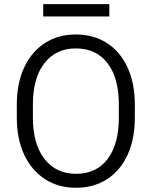

<svg xmlns="http://www.w3.org/2000/svg" viewBox="-20 -885 723 915"><path d="M622.6 -385.7V-325.2Q622.6 -222.2 587.9 -147Q553.2 -71.8 490.2 -31Q427.2 9.8 341.8 9.8Q258.3 9.8 194.8 -31Q131.3 -71.8 95.7 -147Q60.1 -222.2 60.1 -325.2V-385.7Q60.1 -488.8 95.5 -564Q130.9 -639.2 194.1 -679.9Q257.3 -720.7 340.8 -720.7Q426.3 -720.7 489.5 -679.9Q552.7 -639.2 587.6 -564Q622.6 -488.8 622.6 -385.7ZM546.4 -325.2V-386.7Q546.4 -513.2 492.4 -583.7Q438.5 -654.3 340.8 -654.3Q246.6 -654.3 191.7 -583.7Q136.7 -513.2 136.7 -386.7V-325.2Q136.7 -198.2 192.1 -127.4Q247.6 -56.6 341.8 -56.6Q439.5 -56.6 492.9 -127.4Q546.4 -198.2 546.4 -325.2ZM501 -865.2V-806.6H186V-865.2Z"/></svg>

Font: Vazirmatn UI Light
Style: Regular
Weight: 300
Designer: Saber Rastikerdar
Foundry: Saber Rastikerdar
Version: Version 33.003